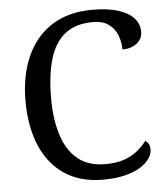

<svg xmlns="http://www.w3.org/2000/svg" viewBox="-52 -771 719 828"><g transform="rotate(-5 307.0 -357.0)"><path d="M361 10Q262 10 194 -36Q126 -82 91.5 -164.5Q57 -247 57 -358Q57 -466 93.5 -548.5Q130 -631 201.5 -677.5Q273 -724 378 -724Q446 -724 491 -709.5Q536 -695 558 -669.5Q580 -644 580 -612Q580 -580 555 -561Q530 -542 493 -542Q493 -573 482 -602.5Q471 -632 445.5 -651.5Q420 -671 376 -671Q301 -671 255 -634.5Q209 -598 188.5 -528Q168 -458 168 -358Q168 -269 189.5 -200.5Q211 -132 257 -94Q303 -56 376 -56Q425 -56 459 -68Q493 -80 516.5 -99.5Q540 -119 557 -141Q565 -136 570.5 -126.5Q576 -117 576 -102Q576 -83 563 -63.5Q550 -44 524 -27.5Q498 -11 457.5 -0.5Q417 10 361 10Z"/></g></svg>

Font: Noto Serif Thai
Style: Regular
Weight: 400
Designer: Monotype Design Team
Foundry: Monotype Imaging Inc.
Version: Version 2.001